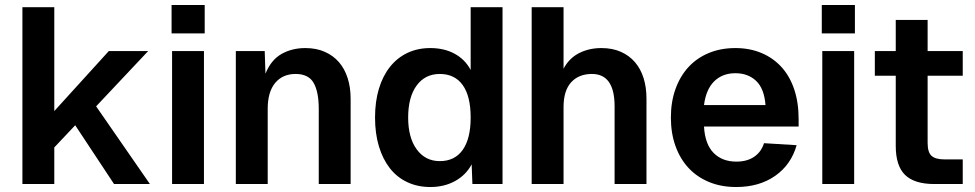

<svg xmlns="http://www.w3.org/2000/svg" viewBox="-20 -739 3917 771"><path d="M70 0V-710H198V-293L417 -534H575L366 -312L582 0H438L282 -236L198 -147V0Z M671 0V-534H799V0ZM669 -605V-719H802V-605Z M927 0V-534H1043L1046 -443Q1068 -498 1110 -522Q1152 -546 1206 -546Q1250 -546 1284 -531Q1318 -516 1341 -489.5Q1364 -463 1376 -425.5Q1388 -388 1388 -343V0H1260V-302Q1260 -370 1239.5 -406Q1219 -442 1167 -442Q1115 -442 1085 -406Q1055 -370 1055 -302V0Z M1708 12Q1657 12 1615.5 -7.5Q1574 -27 1545.5 -63.5Q1517 -100 1501.5 -151.5Q1486 -203 1486 -267Q1486 -331 1501.5 -382.5Q1517 -434 1546 -470.5Q1575 -507 1616 -526.5Q1657 -546 1708 -546Q1764 -546 1806 -523Q1848 -500 1870 -458V-710H1998V0H1877L1874 -79Q1851 -36 1807.5 -12Q1764 12 1708 12ZM1746 -92Q1806 -92 1838 -137Q1870 -182 1870 -267Q1870 -353 1838 -397.5Q1806 -442 1746 -442Q1687 -442 1653 -395.5Q1619 -349 1619 -267Q1619 -186 1653.5 -139Q1688 -92 1746 -92Z M2115 0V-710H2243V-463Q2265 -505 2305 -525.5Q2345 -546 2395 -546Q2439 -546 2473 -531Q2507 -516 2530 -489Q2553 -462 2564.5 -425Q2576 -388 2576 -343V0H2448V-312Q2448 -442 2357 -442Q2304 -442 2273.5 -408.5Q2243 -375 2243 -309V0Z M2936 12Q2876 12 2827.5 -8Q2779 -28 2745 -64.5Q2711 -101 2692.5 -152.5Q2674 -204 2674 -267Q2674 -330 2692.5 -381.5Q2711 -433 2744.5 -469.5Q2778 -506 2826 -526Q2874 -546 2933 -546Q2990 -546 3037 -526.5Q3084 -507 3117.5 -470.5Q3151 -434 3169 -381Q3187 -328 3187 -260V-231H2807Q2811 -160 2845.5 -125Q2880 -90 2937 -90Q2980 -90 3008.5 -109.5Q3037 -129 3048 -164L3179 -156Q3157 -78 3093 -33Q3029 12 2936 12ZM3054 -317Q3049 -383 3016.5 -414Q2984 -445 2933 -445Q2881 -445 2848 -412.5Q2815 -380 2807 -317Z M3282 0V-534H3410V0ZM3280 -605V-719H3413V-605Z M3732 0Q3652 0 3614.5 -36.5Q3577 -73 3577 -153V-435H3493V-534H3577V-659H3705V-534H3846V-435H3705V-165Q3705 -127 3721 -113Q3737 -99 3771 -99H3846V0Z"/></svg>

Font: Geist SemBd
Style: Regular
Weight: 400
Designer: Basement.studio, Andrés Briganti, Mateo Zaragoza
Foundry: Basement.studio, Vercel, Andrés Briganti, Guido Ferreyra, Mateo Zaragoza
Version: Version 1.401